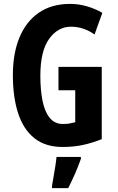

<svg xmlns="http://www.w3.org/2000/svg" viewBox="-20 -810 603 985"><path d="M280 -467H502V-96Q451 -76 404 -66Q357 -56 301 -56Q213 -56 156.5 -101Q100 -146 73 -229Q46 -312 46 -425Q46 -536 80 -618Q114 -700 179.5 -745Q245 -790 340 -790Q384 -790 426.5 -777.5Q469 -765 505 -744L465 -633Q439 -652 408 -662.5Q377 -673 344 -673Q277 -673 232 -610.5Q187 -548 187 -421Q187 -350 198 -294Q209 -238 234.5 -206Q260 -174 302 -174Q325 -174 337 -176.5Q349 -179 366 -183V-347H280ZM395 5Q382 42 365 81Q348 120 330 155H247V142Q250 125 254.5 98.5Q259 72 263.5 44.5Q268 17 270 -5H395Z"/></svg>

Font: Noto Sans Malayalam UI ExtraCondensed
Style: Bold
Weight: 700
Width: 2
Designer: Jelle Bosma - Monotype Design Team
Foundry: Monotype Imaging Inc.
Version: Version 2.104; ttfautohint (v1.8.4.7-5d5b)